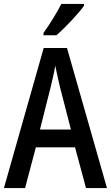

<svg xmlns="http://www.w3.org/2000/svg" viewBox="-20 -1026 566 980"><path d="M409 -997V-1006H293C271 -962 237 -907 202 -858V-846H268C312 -884 382 -958 409 -997ZM419 -66H526L322 -781H203L0 -66H108L163 -274H363ZM286 -582 342 -365H184L239 -583C246 -613 257 -658 262 -691C268 -660 278 -617 286 -582Z"/></svg>

Font: Noto Sans Malayalam UI Condensed Medium
Style: Regular
Weight: 500
Width: 3
Designer: Jelle Bosma - Monotype Design Team
Foundry: Monotype Imaging Inc.
Version: Version 2.104